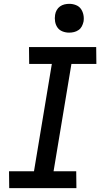

<svg xmlns="http://www.w3.org/2000/svg" viewBox="-20 -980 540 1000"><path d="M28 0 27 -88H157L250 -647H132L131 -735H481L482 -647H352L259 -88H377L378 0ZM340 -810Q322 -810 305.5 -816.5Q289 -823 279.5 -836.5Q270 -850 267 -867.5Q264 -885 267 -903Q269 -916 275.5 -927.5Q282 -939 292.5 -946.5Q303 -954 315.5 -957Q328 -960 341 -960Q359 -960 375.5 -953.5Q392 -947 401.5 -933.5Q411 -920 414.5 -902.5Q418 -885 415 -867Q412 -854 406 -842.5Q400 -831 389 -823.5Q378 -816 365.5 -813Q353 -810 340 -810Z"/></svg>

Font: Iosevka SS18 Semibold
Style: Italic
Weight: 600
Italic angle: -9°
Monospace: yes
Designer: Belleve Invis
Foundry: Belleve Invis
Version: Version 25.1.1; ttfautohint (v1.8.4)